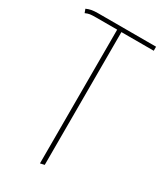

<svg xmlns="http://www.w3.org/2000/svg" viewBox="-181 -593 741 864"><g transform="rotate(30 189.5 -161.0)"><path d="M366 -498H198V192L176 197V-498H68Q46 -498 35.5 -496.5Q25 -495 12 -489L5 -508Q18 -514 31.5 -516.5Q45 -519 66 -519H366Z"/></g></svg>

Font: Fira Sans Extra Condensed Thin
Style: Regular
Weight: 250
Width: 1
Designer: Carrois Corporate & Edenspiekermann AG
Foundry: Carrois Corporate GbR & Edenspiekermann AG
Version: Version 4.203